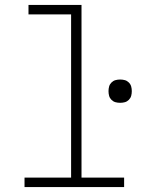

<svg xmlns="http://www.w3.org/2000/svg" viewBox="-20 -755 640 775"><path d="M79 0V-38H267V-697H95V-735H309V-38H481V0ZM465 -340Q455 -340 446 -342.5Q437 -345 430 -352Q423 -359 420.5 -368Q418 -377 418 -387Q418 -397 420.5 -406Q423 -415 430 -422Q437 -429 446 -431.5Q455 -434 465 -434Q475 -434 484 -431.5Q493 -429 500 -422Q507 -415 509.5 -406Q512 -397 512 -387Q512 -377 509.5 -368Q507 -359 500 -352Q493 -345 484 -342.5Q475 -340 465 -340Z"/></svg>

Font: Iosevka Curly XLtEx
Style: Regular
Weight: 200
Width: 7
Monospace: yes
Designer: Belleve Invis
Foundry: Belleve Invis
Version: Version 11.1.0; ttfautohint (v1.8.3)